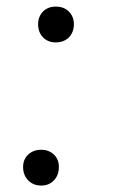

<svg xmlns="http://www.w3.org/2000/svg" viewBox="-20 -561 344 582"><path d="M105 1.5Q81 1.5 65.5 -14.2Q50 -30 50 -55Q50 -78 65.5 -92.5Q81 -107 105 -107Q121 -107 133 -100.2Q145 -93.5 151.8 -82Q158.5 -70.5 158.5 -55Q158.5 -38.5 151.8 -25.8Q145 -13 133 -5.8Q121 1.5 105 1.5ZM149 -432.5Q125 -432.5 110.2 -448Q95.5 -463.5 95.5 -487.5Q95.5 -510.5 110.2 -525.8Q125 -541 149 -541Q174 -541 189 -525.8Q204 -510.5 204 -487.5Q204 -471.5 197.2 -459Q190.5 -446.5 178.2 -439.5Q166 -432.5 149 -432.5Z"/></svg>

Font: Edu SA Hand
Style: Regular
Weight: 400
Designer: Tina and Corey Anderson, Eben Sorkin, Mirko Velimirovic
Foundry: Google for Education
Version: Version 2.000